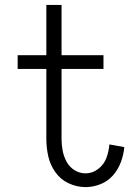

<svg xmlns="http://www.w3.org/2000/svg" viewBox="-20 -755 540 783"><path d="M329 8Q293 8 260 -7.5Q227 -23 206 -52.5Q185 -82 177 -117Q169 -152 169 -188V-474H52V-530H169V-735H231V-530H402V-474H231V-188Q231 -164 235.5 -140.5Q240 -117 251.5 -95.5Q263 -74 284 -61Q305 -48 329 -48Q357 -48 380.5 -66Q404 -84 414 -111Q424 -138 426 -166L487 -155Q484 -124 473 -94Q462 -64 441 -40Q420 -16 390 -4Q360 8 329 8Z"/></svg>

Font: Iosevka SS01 Light
Style: Regular
Weight: 300
Monospace: yes
Designer: Belleve Invis
Foundry: Belleve Invis
Version: 2.3.3; ttfautohint (v1.8.3)